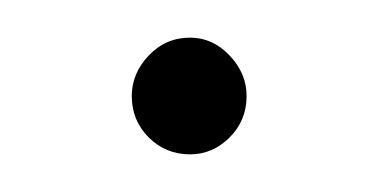

<svg xmlns="http://www.w3.org/2000/svg" viewBox="-20 -64 201 102"><path d="M81 -44Q93 -44 102 -34.5Q111 -25 111 -13Q111 0 102 9Q93 18 81 18Q68 18 59 9Q50 0 50 -13Q50 -25 59 -34.5Q68 -44 81 -44Z"/></svg>

Font: Zain ExtraLight
Style: Regular
Weight: 200
Designer: Zain,Boutros
Foundry: Mobile Telecommunications Company (Zain), 2024
Version: Version 1.51; ttfautohint (v1.8.4)